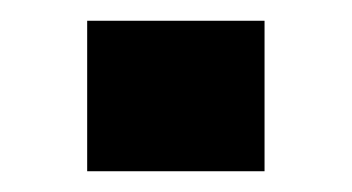

<svg xmlns="http://www.w3.org/2000/svg" viewBox="-20 -392 339 185"><path d="M64 -227V-372H234.9V-227Z"/></svg>

Font: Saira Thin
Style: Regular
Weight: 100
Designer: Hector Gatti with collaboration of the Omnibus-Type team
Foundry: Omnibus-Type
Version: Version 1.101